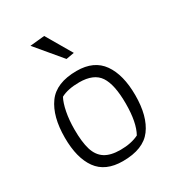

<svg xmlns="http://www.w3.org/2000/svg" viewBox="-172 -810 850 926"><g transform="rotate(-30 253.5 -347.5)"><path d="M133 -696 214 -704 297 -562 252 -554ZM55 -229Q55 -347 103 -413.5Q151 -480 265 -480Q361 -480 406.5 -415.5Q452 -351 452 -237Q452 -120 404 -55.5Q356 9 242 9Q145 9 100 -53.5Q55 -116 55 -229ZM361 -65Q392 -120 392 -225Q392 -331 360.5 -378.5Q329 -426 248 -426Q185 -426 146 -405Q132 -379 123.5 -335.5Q115 -292 115 -240Q115 -170 128 -127.5Q141 -85 172.5 -64.5Q204 -44 259 -44Q319 -44 361 -65Z"/></g></svg>

Font: Athiti
Style: Regular
Weight: 400
Designer: CadsonDemak Team
Foundry: CadsonDemak
Version: Version 1.032